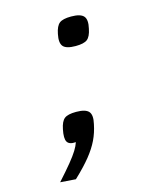

<svg xmlns="http://www.w3.org/2000/svg" viewBox="-122 -720 844 1007"><g transform="rotate(-15 300.0 -216.5)"><path d="M80 193Q125 143 152 110Q179 77 193.5 53.5Q208 30 214 11Q178 14 167 -5Q156 -24 166 -72Q174 -113 192.5 -127.5Q211 -142 256 -142Q307 -142 324 -122.5Q341 -103 330 -56Q321 -11 302.5 27.5Q284 66 251.5 106.5Q219 147 164 199ZM344 -476Q293 -476 276.5 -495.5Q260 -515 270 -562Q278 -603 296.5 -617.5Q315 -632 360 -632Q411 -632 428 -612.5Q445 -593 434 -546Q426 -505 407.5 -490.5Q389 -476 344 -476Z"/></g></svg>

Font: Victor Mono Thin
Style: Italic
Weight: 100
Italic angle: -12°
Monospace: yes
Designer: Rune Bjørnerås
Version: Version 1.561;gftools[0.9.30]